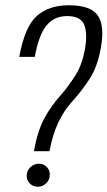

<svg xmlns="http://www.w3.org/2000/svg" viewBox="-20 -700 408 729"><path d="M109 -126Q122 -202 149 -251.8Q176 -301.5 214.5 -343Q241.5 -375 266.5 -414Q291.5 -453 302.5 -513Q313 -574 299.5 -606.5Q286 -639 234.5 -639Q186.5 -639 157 -603.8Q127.5 -568.5 112 -484H53Q74 -598.5 119.5 -639.2Q165 -680 241 -680Q325 -680 351.5 -641Q378 -602 363 -518.5Q350 -446 320.2 -400.5Q290.5 -355 260 -321.5Q224 -283 201.8 -235.8Q179.5 -188.5 168 -126ZM123.5 9Q105 9 92.8 -3.8Q80.5 -16.5 81.5 -34.5Q82 -52.5 95.8 -65.5Q109.5 -78.5 128 -78.5Q145.5 -78.5 157.8 -65.8Q170 -53 169 -35Q168.5 -16.5 155 -3.8Q141.5 9 123.5 9Z"/></svg>

Font: Anybody Light
Style: Italic
Weight: 300
Italic angle: -10°
Designer: Tyler Finck
Foundry: Etcetera Type Company
Version: Version 1.010; ttfautohint (v1.8.3) -l 8 -r 50 -G 200 -x 14 